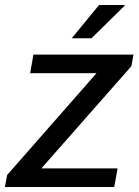

<svg xmlns="http://www.w3.org/2000/svg" viewBox="-34 -743 552 763"><path d="M-14.4 0 -5.7 -47.4 349.6 -452.2H85.9L98.7 -526H496.3L488.2 -480.1L130.4 -73.8H433.3L419.9 0ZM251.1 -591 359.6 -723H461V-720L329.7 -591Z"/></svg>

Font: Archivo Variable SemiBold
Style: Italic
Weight: 600
Italic angle: -10°
Designer: Hector Gatti
Foundry: Omnibus-Type
Version: Version 2.001